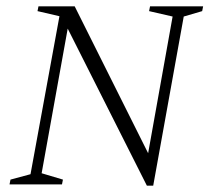

<svg xmlns="http://www.w3.org/2000/svg" viewBox="-20 -580 669 604"><path d="M10 0 13 -15 76 -32 167 -529 98 -545 101 -560H215L446 -98L523 -528L449 -545L452 -560H619L616 -545L558 -528L462 4H442L193 -490L111 -35L178 -15L175 0Z"/></svg>

Font: Spectral SC ExtraLight
Style: Italic
Weight: 275
Italic angle: -10°
Designer: Jean-Baptiste Levee
Foundry: Production Type
Version: Version 2.001